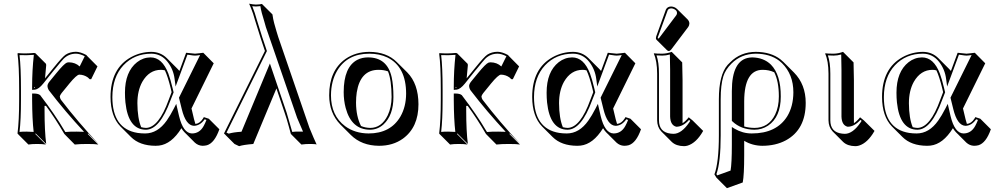

<svg xmlns="http://www.w3.org/2000/svg" viewBox="-20 -718 5354 1033"><path d="M83 -234.9Q83 -367.7 74.2 -429.2L76.2 -432.1Q119.1 -428.7 163.1 -433.1Q168.9 -432.6 170.4 -431.6L227.1 -375Q228.5 -372.1 228.5 -366.2Q224.1 -323.7 222.2 -296.4Q222.2 -296.4 270.5 -356Q315.9 -412.1 333 -423.8Q356.4 -439 388.7 -439.5Q413.1 -439 444.8 -421.9L448.2 -417.5L504.4 -360.8L470.7 -292H462.4L452.6 -301.3Q432.1 -315.9 406.7 -316.4Q392.6 -316.4 352.1 -267.1Q349.1 -263.2 346.7 -260.3L311.5 -217.3Q302.7 -205.6 301.8 -199.2Q302.7 -189 307.6 -181.6Q401.4 -59.1 510.7 56.6L454.1 0L452.1 2.9L508.8 59.6Q493.7 56.6 448.7 56.6Q408.7 56.6 382.3 59.6L326.2 2.9Q276.4 -82.5 227.5 -148.4Q223.6 -148.4 219.7 -148.4V-123.5Q219.7 -14.2 228.5 56.6L171.9 0L169.9 2.9L226.6 59.6Q208 56.6 179.7 56.6Q150.9 56.6 132.8 59.6L76.2 2.9L74.2 0Q83 -68.8 83 -180.2ZM457.5 -297.4 458 -296.9Q458 -296.9 457.5 -297.4ZM168.5 -245.6 163.1 -251V-245.1Q166.5 -245.1 168.5 -245.6ZM92.8 -234.9V-180.2Q92.8 -72.8 85 -8.3Q104.5 -10.3 123 -9.8Q142.1 -9.8 161.1 -8.3Q153.3 -76.2 152.8 -180.2V-214.8H163.1Q186 -214.4 195.3 -206.5L196.3 -206.1L196.8 -205.1Q276.4 -101.1 325.7 -17.1Q328.6 -11.7 331.5 -7.8Q359.9 -10.3 392.1 -9.8Q410.6 -9.8 432.1 -8.8Q331.5 -116.7 243.2 -231.9Q235.8 -243.2 235.4 -255.9Q235.8 -266.6 247.1 -280.3L282.2 -323.2Q324.7 -375.5 340.3 -381.3Q345.7 -382.8 350.1 -382.8Q385.7 -382.3 408.7 -360.4L436 -415.5Q408.7 -429.2 388.7 -429.2Q349.6 -429.2 321.8 -401.4Q311 -390.1 278.3 -349.6Q278.3 -349.6 267.6 -336.9Q227.5 -287.6 212.9 -268.6Q188.5 -238.3 168 -235.4Q165.5 -234.9 163.6 -235.4L152.8 -234.4V-251Q152.8 -339.4 162.1 -422.9Q126.5 -419.9 85 -421.4Q92.8 -356.9 92.8 -234.9Z M1010.3 -134.3 1023.9 -76.7Q1027.3 -63 1031.2 -51.3Q1054.7 -53.2 1071.8 -79.6Q1074.2 -84 1076.7 -87.9L1103.5 -79.1L1160.2 -22.5Q1134.3 51.3 1093.3 63.5Q1081.5 66.4 1069.3 66.4Q1045.9 65.4 1028.3 49.3L971.7 -7.3Q962.9 -16.6 956.1 -28.3Q902.8 57.6 835 65.4Q825.7 66.4 816.9 66.4Q731.4 65.9 684.6 19L627.9 -37.6Q575.2 -91.8 574.7 -195.8Q574.7 -350.1 686 -411.1Q736.8 -438.5 794.4 -439Q844.2 -438.5 877.9 -404.8L934.6 -348.1Q940.4 -342.3 945.3 -336.4L981.4 -434.1Q988.8 -434.1 1005.4 -431.6Q1022 -429.2 1029.3 -429.2Q1037.1 -429.2 1053.2 -431.6Q1067.9 -434.1 1073.7 -434.1L1129.9 -377.4ZM903.3 -222.2 898.4 -243.2Q882.8 -306.6 867.2 -339.4Q856.4 -342.3 846.2 -342.3Q782.7 -342.3 745.6 -277.8Q719.2 -230 719.2 -162.6Q719.7 -81.5 739.7 -33.7Q752.4 -30.3 765.6 -29.8Q834 -31.7 887.7 -181.2ZM914.1 -221.2 897 -177.7Q839.8 -21.5 765.6 -20Q670.4 -20 654.8 -167Q652.3 -191.9 652.3 -219.2Q652.3 -332 717.3 -383.3Q750 -408.7 789.6 -409.2Q852.5 -409.2 885.7 -322.3Q897 -292 908.2 -245.1ZM942.9 -192.4 1056.6 -421.9Q1038.1 -418.9 1029.3 -418.9Q1020.5 -418.9 1002.9 -421.9Q992.7 -423.3 988.3 -423.8L924.8 -252.4L919.4 -293Q913.1 -344.7 881.8 -384.8Q847.7 -428.7 794.4 -429.2Q703.1 -429.2 644 -366.7Q585 -303.7 584.5 -195.8Q584.5 -24.9 720.2 -2.9Q739.7 0 760.7 0Q828.1 0 877 -69.3Q896 -96.2 915.5 -134.3L928.2 -159.2L943.4 -93.3Q965.8 -1 1012.7 0Q1053.7 0 1075.7 -40Q1083.5 -54.2 1090.8 -72.8L1081.1 -76.2Q1057.1 -42 1023.4 -41Q979.5 -43 958 -130.9Z M1683.6 59.6Q1680.2 57.1 1654.3 56.6Q1652.3 56.6 1651.9 56.6Q1650.4 56.6 1626.5 57.1L1601.6 59.6L1544.9 2.9Q1539.1 -15.6 1532.7 -41.5Q1522.9 -78.6 1512.2 -108.9L1467.3 -242.2L1342.8 56.6Q1288.6 61 1266.6 68.4L1241.7 56.6L1185.1 0L1405.3 -443.8L1381.3 -516.1Q1370.6 -547.9 1351.6 -610.8Q1342.8 -639.6 1341.3 -645L1330.1 -675.3L1320.3 -698.2Q1341.3 -693.8 1356.9 -693.4Q1377.9 -693.8 1389.2 -696.8L1445.8 -640.6Q1449.2 -615.2 1455.1 -593.3Q1455.6 -591.3 1467.8 -548.8Q1474.6 -525.4 1477.1 -518.6L1644.5 -31.2Q1669.9 30.8 1683.6 59.6ZM1522 -112.3Q1522.9 -109.9 1551.3 -11.7Q1551.8 -9.8 1552.2 -8.3Q1561 -9.3 1569.8 -9.8Q1583.5 -10.3 1595.2 -9.8Q1604 -9.8 1610.4 -9.8Q1602.1 -28.3 1578.6 -84L1410.6 -571.8Q1408.7 -578.6 1402.3 -601.1Q1389.6 -644.5 1388.7 -647.5Q1382.8 -670.4 1380.9 -685.1Q1370.6 -683.6 1356.9 -683.1Q1347.2 -683.1 1337.4 -684.6V-683.6Q1338.9 -680.2 1339.4 -678.7L1350.6 -648.4Q1352.5 -643.1 1361.3 -612.8Q1380.4 -550.3 1390.6 -519L1416 -443.4L1198.7 -4.4L1210.9 1Q1234.4 -6.3 1279.3 -9.3L1432.1 -376.5Z M1751 -205.1Q1751 -338.9 1839.4 -401.4Q1893.1 -438.5 1966.8 -439Q2060.5 -438.5 2114.7 -384.3L2171.4 -328.1Q2231 -267.1 2231.4 -157.2Q2231.4 -33.2 2147.9 27.8Q2094.2 66.4 2019.5 66.4Q1925.8 65.9 1867.7 8.3L1811 -48.3Q1751.5 -109.4 1751 -205.1ZM2016.6 -342.3Q1918.9 -342.3 1899.4 -221.2Q1895.5 -194.8 1895.5 -165.5Q1896 -91.3 1922.4 -40Q1945.3 -30.3 1971.7 -29.8Q2032.7 -29.8 2065.9 -97.2Q2086.4 -140.6 2086.9 -195.8Q2086.4 -288.6 2067.4 -334Q2044.9 -342.3 2016.6 -342.3ZM1960 -409.2Q2063.5 -409.2 2087.4 -302.2Q2096.7 -260.3 2096.7 -195.8Q2096.7 -98.1 2043 -48.3Q2011.7 -20.5 1971.7 -20Q1871.1 -20 1839.8 -137.2Q1829.1 -177.7 1829.1 -222.2Q1829.1 -358.4 1903.3 -396.5Q1928.7 -409.2 1960 -409.2ZM1760.7 -205.1Q1760.7 -96.2 1836.9 -39.1Q1889.6 -0.5 1962.9 0Q2081.1 0 2134.3 -90.8Q2164.6 -143.6 2165 -213.9Q2165 -358.9 2064.5 -408.7Q2022 -429.2 1966.8 -429.2Q1848.6 -429.2 1793.9 -337.4Q1761.2 -281.7 1760.7 -205.1Z M2351.6 -234.9Q2351.6 -367.7 2342.8 -429.2L2344.7 -432.1Q2387.7 -428.7 2431.6 -433.1Q2437.5 -432.6 2439 -431.6L2495.6 -375Q2497.1 -372.1 2497.1 -366.2Q2492.7 -323.7 2490.7 -296.4Q2490.7 -296.4 2539.1 -356Q2584.5 -412.1 2601.6 -423.8Q2625 -439 2657.2 -439.5Q2681.6 -439 2713.4 -421.9L2716.8 -417.5L2772.9 -360.8L2739.3 -292H2731L2721.2 -301.3Q2700.7 -315.9 2675.3 -316.4Q2661.1 -316.4 2620.6 -267.1Q2617.7 -263.2 2615.2 -260.3L2580.1 -217.3Q2571.3 -205.6 2570.3 -199.2Q2571.3 -189 2576.2 -181.6Q2669.9 -59.1 2779.3 56.6L2722.7 0L2720.7 2.9L2777.3 59.6Q2762.2 56.6 2717.3 56.6Q2677.2 56.6 2650.9 59.6L2594.7 2.9Q2544.9 -82.5 2496.1 -148.4Q2492.2 -148.4 2488.3 -148.4V-123.5Q2488.3 -14.2 2497.1 56.6L2440.4 0L2438.5 2.9L2495.1 59.6Q2476.6 56.6 2448.2 56.6Q2419.4 56.6 2401.4 59.6L2344.7 2.9L2342.8 0Q2351.6 -68.8 2351.6 -180.2ZM2726.1 -297.4 2726.6 -296.9Q2726.6 -296.9 2726.1 -297.4ZM2437 -245.6 2431.6 -251V-245.1Q2435.1 -245.1 2437 -245.6ZM2361.3 -234.9V-180.2Q2361.3 -72.8 2353.5 -8.3Q2373 -10.3 2391.6 -9.8Q2410.6 -9.8 2429.7 -8.3Q2421.9 -76.2 2421.4 -180.2V-214.8H2431.6Q2454.6 -214.4 2463.9 -206.5L2464.8 -206.1L2465.3 -205.1Q2544.9 -101.1 2594.2 -17.1Q2597.2 -11.7 2600.1 -7.8Q2628.4 -10.3 2660.6 -9.8Q2679.2 -9.8 2700.7 -8.8Q2600.1 -116.7 2511.7 -231.9Q2504.4 -243.2 2503.9 -255.9Q2504.4 -266.6 2515.6 -280.3L2550.8 -323.2Q2593.3 -375.5 2608.9 -381.3Q2614.3 -382.8 2618.7 -382.8Q2654.3 -382.3 2677.2 -360.4L2704.6 -415.5Q2677.2 -429.2 2657.2 -429.2Q2618.2 -429.2 2590.3 -401.4Q2579.6 -390.1 2546.9 -349.6Q2546.9 -349.6 2536.1 -336.9Q2496.1 -287.6 2481.4 -268.6Q2457 -238.3 2436.5 -235.4Q2434.1 -234.9 2432.1 -235.4L2421.4 -234.4V-251Q2421.4 -339.4 2430.7 -422.9Q2395 -419.9 2353.5 -421.4Q2361.3 -356.9 2361.3 -234.9Z M3278.8 -134.3 3292.5 -76.7Q3295.9 -63 3299.8 -51.3Q3323.2 -53.2 3340.3 -79.6Q3342.8 -84 3345.2 -87.9L3372.1 -79.1L3428.7 -22.5Q3402.8 51.3 3361.8 63.5Q3350.1 66.4 3337.9 66.4Q3314.5 65.4 3296.9 49.3L3240.2 -7.3Q3231.4 -16.6 3224.6 -28.3Q3171.4 57.6 3103.5 65.4Q3094.2 66.4 3085.4 66.4Q3000 65.9 2953.1 19L2896.5 -37.6Q2843.8 -91.8 2843.3 -195.8Q2843.3 -350.1 2954.6 -411.1Q3005.4 -438.5 3063 -439Q3112.8 -438.5 3146.5 -404.8L3203.1 -348.1Q3209 -342.3 3213.9 -336.4L3250 -434.1Q3257.3 -434.1 3273.9 -431.6Q3290.5 -429.2 3297.9 -429.2Q3305.7 -429.2 3321.8 -431.6Q3336.4 -434.1 3342.3 -434.1L3398.4 -377.4ZM3171.9 -222.2 3167 -243.2Q3151.4 -306.6 3135.7 -339.4Q3125 -342.3 3114.7 -342.3Q3051.3 -342.3 3014.2 -277.8Q2987.8 -230 2987.8 -162.6Q2988.3 -81.5 3008.3 -33.7Q3021 -30.3 3034.2 -29.8Q3102.5 -31.7 3156.2 -181.2ZM3182.6 -221.2 3165.5 -177.7Q3108.4 -21.5 3034.2 -20Q2939 -20 2923.3 -167Q2920.9 -191.9 2920.9 -219.2Q2920.9 -332 2985.8 -383.3Q3018.6 -408.7 3058.1 -409.2Q3121.1 -409.2 3154.3 -322.3Q3165.5 -292 3176.8 -245.1ZM3211.4 -192.4 3325.2 -421.9Q3306.6 -418.9 3297.9 -418.9Q3289.1 -418.9 3271.5 -421.9Q3261.2 -423.3 3256.8 -423.8L3193.4 -252.4L3188 -293Q3181.6 -344.7 3150.4 -384.8Q3116.2 -428.7 3063 -429.2Q2971.7 -429.2 2912.6 -366.7Q2853.5 -303.7 2853 -195.8Q2853 -24.9 2988.8 -2.9Q3008.3 0 3029.3 0Q3096.7 0 3145.5 -69.3Q3164.6 -96.2 3184.1 -134.3L3196.8 -159.2L3211.9 -93.3Q3234.4 -1 3281.2 0Q3322.3 0 3344.2 -40Q3352.1 -54.2 3359.4 -72.8L3349.6 -76.2Q3325.7 -42 3292 -41Q3248 -43 3226.6 -130.9Z M3590.8 -683.1Q3609.9 -682.1 3623 -669.4L3679.7 -613.3Q3689 -603 3689 -591.3Q3688.5 -581.1 3683.1 -573.2L3591.3 -451.7Q3585 -444.3 3579.1 -443.4Q3572.8 -443.8 3568.8 -447.8L3512.2 -503.9Q3508.8 -508.3 3508.8 -513.2Q3509.3 -517.6 3510.7 -522.9L3562.5 -666Q3570.3 -682.6 3590.8 -683.1ZM3515.6 -321.8Q3515.1 -391.6 3497.6 -429.2L3499.5 -431.2Q3511.7 -429.2 3543.5 -429.2Q3568.8 -429.7 3593.8 -439L3650.4 -382.3Q3650.4 -381.3 3652.3 -286.6V-55.2Q3668.9 -65.9 3685.5 -86.9L3706.5 -69.8L3763.2 -13.7Q3726.6 50.8 3679.7 65.4Q3669.4 68.4 3660.2 68.4Q3617.7 67.9 3594.2 45.4L3537.6 -11.2Q3516.1 -34.2 3515.6 -70.8ZM3525.4 -321.8V-70.8Q3525.4 -6.3 3588.9 1Q3596.7 2 3603.5 2Q3646.5 2 3688.5 -59.6Q3691.4 -64 3693.8 -67.9L3687 -72.8Q3654.3 -36.1 3618.7 -36.1Q3586.9 -43.9 3585.4 -90.8V-342.8Q3585.4 -368.7 3584 -424.8Q3563.5 -418.9 3543.5 -418.9Q3529.8 -418.9 3512.2 -419.9Q3525.4 -382.8 3525.4 -321.8ZM3590.8 -672.9Q3576.7 -671.9 3572.3 -662.6L3520 -519.5Q3519 -516.1 3518.6 -513.2Q3520.5 -511.2 3522 -510.3Q3524.4 -512.2 3526.9 -514.2L3618.7 -636.2Q3622.1 -641.1 3622.6 -647.9Q3622.6 -663.6 3602.5 -670.9Q3596.7 -672.9 3590.8 -672.9Z M3976.1 263.7 3891.1 294.4 3834.5 237.8 3823.7 220.2Q3847.7 156.2 3847.7 9.8V-184.1Q3847.7 -315.4 3895 -369.1Q3900.4 -375 3908.7 -382.8Q3963.9 -438.5 4046.4 -439Q4127.4 -438.5 4178.7 -398.9Q4188 -391.6 4195.3 -384.3L4252 -327.6Q4314.9 -263.7 4314.9 -164.6Q4314.9 -21 4208 37.1Q4153.3 66.4 4081.1 66.4Q4027.8 65.9 3983.9 39.6V117.7Q3983.9 223.6 3976.1 263.7ZM3983.9 -37.6Q4008.3 -30.3 4038.6 -29.8Q4115.2 -29.8 4150.4 -101.6Q4170.4 -143.1 4170.4 -199.2Q4170.4 -280.3 4145.5 -329.1Q4117.7 -342.3 4083 -342.3Q3984.9 -342.3 3983.9 -173.8Q3983.9 -171.9 3983.9 -171.4ZM4180.7 -198.7Q4180.7 -88.4 4112.3 -42Q4079.1 -20 4038.6 -20Q3966.8 -21 3920.4 -64.9L3917.5 -67.9V-228Q3917.5 -396 4013.2 -408.2Q4020 -409.2 4026.4 -409.2Q4088.9 -408.2 4127.9 -370.1Q4181.2 -315.4 4180.7 -198.7ZM3910.6 199.7Q3917.5 160.6 3917.5 61V-34.7L3932.6 -25.4Q3975.6 0 4024.4 0Q4158.2 0 4215.8 -92.8Q4248 -146 4248.5 -221.2Q4248.5 -317.9 4187 -378.4Q4179.2 -385.7 4172.4 -391.1Q4123 -428.7 4046.4 -429.2Q3967.3 -428.2 3915.5 -376Q3882.8 -343.3 3871.6 -307.1Q3857.4 -260.7 3857.4 -184.1V9.8Q3857.4 154.8 3834.5 218.8L3838.9 225.6Z M4437.5 -321.8Q4437 -391.6 4419.4 -429.2L4421.4 -431.2Q4433.6 -429.2 4465.3 -429.2Q4490.7 -429.7 4515.6 -439L4572.3 -382.3Q4572.3 -381.3 4574.2 -286.6V-55.2Q4590.8 -65.9 4607.4 -86.9L4628.4 -69.8L4685.1 -13.7Q4648.4 50.8 4601.6 65.4Q4591.3 68.4 4582 68.4Q4539.6 67.9 4516.1 45.4L4459.5 -11.2Q4438 -34.2 4437.5 -70.8ZM4447.3 -321.8V-70.8Q4447.3 -6.3 4510.7 1Q4518.6 2 4525.4 2Q4568.4 2 4610.4 -59.6Q4613.3 -64 4615.7 -67.9L4608.9 -72.8Q4576.2 -36.1 4540.5 -36.1Q4508.8 -43.9 4507.3 -90.8V-342.8Q4507.3 -368.7 4505.9 -424.8Q4485.4 -418.9 4465.3 -418.9Q4451.7 -418.9 4434.1 -419.9Q4447.3 -382.8 4447.3 -321.8Z M5161.1 -134.3 5174.8 -76.7Q5178.2 -63 5182.1 -51.3Q5205.6 -53.2 5222.7 -79.6Q5225.1 -84 5227.5 -87.9L5254.4 -79.1L5311 -22.5Q5285.2 51.3 5244.1 63.5Q5232.4 66.4 5220.2 66.4Q5196.8 65.4 5179.2 49.3L5122.6 -7.3Q5113.8 -16.6 5106.9 -28.3Q5053.7 57.6 4985.8 65.4Q4976.6 66.4 4967.8 66.4Q4882.3 65.9 4835.4 19L4778.8 -37.6Q4726.1 -91.8 4725.6 -195.8Q4725.6 -350.1 4836.9 -411.1Q4887.7 -438.5 4945.3 -439Q4995.1 -438.5 5028.8 -404.8L5085.4 -348.1Q5091.3 -342.3 5096.2 -336.4L5132.3 -434.1Q5139.6 -434.1 5156.2 -431.6Q5172.9 -429.2 5180.2 -429.2Q5188 -429.2 5204.1 -431.6Q5218.8 -434.1 5224.6 -434.1L5280.8 -377.4ZM5054.2 -222.2 5049.3 -243.2Q5033.7 -306.6 5018.1 -339.4Q5007.3 -342.3 4997.1 -342.3Q4933.6 -342.3 4896.5 -277.8Q4870.1 -230 4870.1 -162.6Q4870.6 -81.5 4890.6 -33.7Q4903.3 -30.3 4916.5 -29.8Q4984.9 -31.7 5038.6 -181.2ZM5064.9 -221.2 5047.9 -177.7Q4990.7 -21.5 4916.5 -20Q4821.3 -20 4805.7 -167Q4803.2 -191.9 4803.2 -219.2Q4803.2 -332 4868.2 -383.3Q4900.9 -408.7 4940.4 -409.2Q5003.4 -409.2 5036.6 -322.3Q5047.9 -292 5059.1 -245.1ZM5093.8 -192.4 5207.5 -421.9Q5189 -418.9 5180.2 -418.9Q5171.4 -418.9 5153.8 -421.9Q5143.6 -423.3 5139.2 -423.8L5075.7 -252.4L5070.3 -293Q5064 -344.7 5032.7 -384.8Q4998.5 -428.7 4945.3 -429.2Q4854 -429.2 4794.9 -366.7Q4735.8 -303.7 4735.4 -195.8Q4735.4 -24.9 4871.1 -2.9Q4890.6 0 4911.6 0Q4979 0 5027.8 -69.3Q5046.9 -96.2 5066.4 -134.3L5079.1 -159.2L5094.2 -93.3Q5116.7 -1 5163.6 0Q5204.6 0 5226.6 -40Q5234.4 -54.2 5241.7 -72.8L5231.9 -76.2Q5208 -42 5174.3 -41Q5130.4 -43 5108.9 -130.9Z"/></svg>

Font: Linux Biolinum Shadow O
Style: Regular
Weight: 400
Designer: Philipp H. Poll
Foundry: Philipp H. Poll
Version: Version 1.0.4